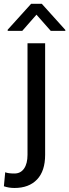

<svg xmlns="http://www.w3.org/2000/svg" viewBox="-57 -750 355 984"><path d="M174.3 -528.3V43.5Q174.3 126.5 132.8 169.9Q91.3 213.4 17.1 213.4Q-11.7 213.4 -37.1 204.6L-30.3 132.8Q-15.6 139.2 17.1 139.2Q48.8 139.2 66.4 113.8Q84 88.4 84 43.5V-528.3ZM277.8 -596.7V-591.8H203.1L129.9 -674.8L57.1 -591.8H-17.6V-597.7L102.5 -730.5H157.2Z"/></svg>

Font: SteelSelectRoboto
Style: Roboto-Regular
Weight: 400
Designer: Google
Version: Version 2.137; 2017